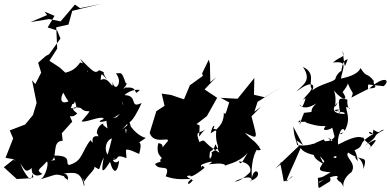

<svg xmlns="http://www.w3.org/2000/svg" viewBox="-26 -911 2048 1007"><path d="M514 -256C528 -273 481 -255 482 -211C504 -193 476 -221 491 -196C433 -206 478 -133 449 -176C402 -119 409 -65 337 -46C311 -51 360 -97 256 -95C264 -45 281 -84 240 -66C281 -85 241 -171 303 -173L298 -212L353 -273C316 -344 358 -328 353 -389C281 -348 292 -403 306 -425C346 -344 363 -362 367 -380C393 -302 342 -379 278 -321C353 -294 357 -296 379 -316C329 -353 377 -351 398 -344C434 -304 475 -363 402 -275C419 -264 513 -310 518 -287C461 -265 529 -261 603 -314C549 -262 587 -260 659 -314L531 -283L538 -237ZM207 -850 260 -828 224 -767 274 -751 291 -709 232 -627 214 -617 174 -582 190 -530 159 -470 142 -490 166 -371 165 -368 147 -308 106 -258 25 -227 43 -185 3 -83 47 -76 -6 -34 62 28 130 24 149 19C125 -62 162 13 130 28C71 -35 94 -73 45 -71C50 -82 112 -34 58 -80C110 -23 100 2 142 -30C132 -7 159 25 196 1C157 -21 189 -25 218 -63C234 -67 213 25 182 31C280 2 258 -2 315 15C334 26 311 -3 317 24C349 9 279 3 330 32C321 66 355 -14 288 0C362 -4 395 -22 415 65C424 55 390 -14 417 41C432 4 504 -39 450 -48C513 -15 481 -7 518 -86C513 -45 493 31 551 -62C571 10 592 -8 599 -69C570 -38 551 -95 579 -79C512 -83 518 -173 561 -185C545 -113 527 -75 538 -72C614 -66 570 -102 620 -88C648 -77 634 -78 635 -126C663 -130 711 -93 705 -108C730 -200 669 -137 739 -188C724 -190 683 -209 651 -261C615 -234 599 -215 642 -262C637 -215 637 -234 631 -181C640 -169 638 -190 631 -236C693 -186 654 -252 647 -295C640 -248 668 -265 717 -371C649 -338 702 -411 627 -412C664 -447 708 -440 707 -439C667 -397 710 -464 630 -450C638 -429 580 -443 622 -359C599 -386 621 -433 639 -456C593 -425 655 -473 633 -476C610 -543 610 -524 582 -527C616 -479 586 -456 586 -456C594 -465 575 -437 564 -481C570 -423 546 -518 502 -491C505 -532 504 -527 535 -495C494 -553 545 -518 495 -543C470 -523 465 -534 394 -603C422 -554 453 -535 420 -531C420 -512 467 -569 394 -583C353 -520 294 -535 322 -525L287 -557C269 -569 251 -581 233 -592L274 -656L269 -768L333 -782L353 -854L504 -891L394 -868L367 -887L292 -799L231 -811L134 -795L221 -832Z M1038 -513 970 -464 939 -390 871 -413 822 -420 837 -356 794 -328 759 -214C780 -150 865 -196 854 -171C800 -108 851 -157 804 -160C787 -80 842 -91 813 -72C819 -72 816 -9 822 -54C844 -61 819 -71 787 -51C809 -9 873 -59 843 14C903 35 937 27 981 28C948 44 957 71 984 36C994 32 925 13 972 9C968 19 988 17 1047 -31C1022 -66 1031 12 1029 -42C1015 -47 1124 -81 1069 -49C1077 -49 1153 -63 1157 -40C1147 -48 1226 -52 1273 -110C1233 -37 1236 -54 1226 -65C1292 -58 1293 -16 1283 -5C1258 18 1230 42 1204 41C1310 -9 1300 45 1283 39C1368 14 1308 -53 1295 23C1287 -86 1325 -135 1331 -141C1356 -167 1287 -111 1342 -125C1313 -175 1304 -166 1258 -215C1334 -177 1323 -182 1293 -301L1343 -351L1308 -325L1325 -377L1453 -457L1362 -401L1306 -414L1308 -502L1220 -393L1131 -398L1176 -374C1153 -295 1155 -313 1148 -321C1149 -286 1138 -244 1079 -212C1089 -261 1106 -259 1093 -235C1131 -233 1082 -220 1108 -225C1100 -126 1148 -148 1083 -112C1093 -99 1065 -45 1075 -115C1121 -140 1086 -190 1125 -110C1031 -164 1058 -187 1020 -166C995 -228 1020 -210 1049 -231C1008 -192 1019 -169 1021 -251C1024 -257 948 -285 957 -223L1059 -302L1113 -398L1047 -442L1108 -506L1077 -480L1075 -577L1065 -612L1069 -598L1034 -526Z M1529 -175 1541 -145 1416 -26 1457 -57C1434 -68 1448 -49 1462 40C1500 36 1539 -23 1476 42C1479 21 1509 -35 1551 -135C1567 -105 1633 -90 1697 -92C1634 -15 1637 -15 1708 -7C1673 11 1673 18 1641 22C1648 91 1628 85 1705 40C1722 -18 1636 65 1647 43C1747 -5 1754 15 1740 24C1758 56 1754 23 1779 76C1767 59 1778 19 1818 -9C1847 -58 1779 -86 1800 -111C1878 -57 1903 -105 1881 -24C1879 -91 1809 -109 1851 -66C1838 -139 1822 -139 1808 -113C1911 -150 1827 -148 1933 -209C1880 -242 1932 -175 1932 -231C1974 -203 1957 -229 1990 -231C1909 -188 1980 -212 1888 -147C1962 -196 1957 -181 1907 -127C1941 -151 1888 -159 1880 -190C1868 -183 1865 -216 1748 -153C1739 -178 1764 -262 1782 -225C1818 -291 1786 -332 1790 -351C1835 -335 1790 -324 1796 -389C1758 -394 1740 -413 1759 -316C1765 -325 1689 -336 1757 -336C1707 -318 1795 -331 1780 -313C1763 -314 1689 -316 1746 -375C1715 -316 1748 -384 1725 -436C1777 -377 1804 -382 1770 -430C1733 -383 1802 -459 1798 -475C1824 -409 1831 -437 1817 -399C1940 -466 1894 -427 1906 -468L1986 -459C2024 -491 1991 -518 1911 -447C1971 -450 1925 -466 1935 -486C1896 -536 1900 -498 1865 -554C1855 -529 1819 -510 1762 -499C1773 -557 1801 -593 1720 -583C1767 -623 1785 -604 1770 -646C1785 -557 1776 -544 1798 -600C1770 -596 1769 -565 1759 -507C1788 -572 1733 -518 1734 -499C1724 -475 1617 -470 1582 -402C1641 -451 1627 -509 1528 -430C1558 -465 1613 -485 1563 -560C1634 -527 1590 -471 1608 -448C1612 -435 1556 -389 1567 -388C1585 -414 1571 -368 1558 -350C1529 -387 1551 -314 1633 -369C1578 -315 1644 -328 1567 -319C1563 -283 1577 -357 1546 -255C1547 -291 1561 -290 1536 -270C1615 -278 1563 -263 1575 -269C1666 -238 1679 -256 1681 -247C1646 -211 1741 -238 1713 -252C1738 -179 1707 -204 1775 -216C1747 -190 1768 -242 1726 -199C1733 -199 1725 -178 1697 -172C1697 -172 1614 -166 1629 -134C1595 -83 1655 -64 1673 -48C1637 -121 1652 -88 1704 -34C1708 -71 1686 -70 1691 -44C1743 -135 1752 -65 1721 -87C1758 -168 1713 -159 1695 -189C1748 -158 1741 -138 1744 -185C1732 -182 1684 -150 1672 -180C1628 -160 1601 -160 1624 -119C1640 -194 1629 -137 1533 -150C1521 -199 1518 -186 1512 -247L1563 -150Z"/></svg>

Font: Hussar Lance
Style: ExBdObl
Weight: 700
Foundry: Cannot Into Space Fonts, PlusOne Fonts
Version: Version 2.270